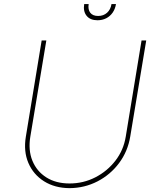

<svg xmlns="http://www.w3.org/2000/svg" viewBox="-20 -930 790 961"><path d="M688.5 -727.5H711.9L631.8 -246.1Q619.6 -172.4 576.2 -114Q532.7 -55.7 468 -22.2Q403.3 11.2 328.1 11.7Q254.4 11.2 200.7 -22.5Q147 -56.2 122.1 -114.3Q97.2 -172.4 109.4 -246.1L188.5 -727.5H211.9L131.8 -246.1Q120.6 -178.7 142.1 -125.7Q163.6 -72.8 211.7 -42.2Q259.8 -11.7 328.1 -11.7Q397 -11.7 456.8 -42.2Q516.6 -72.8 557.6 -125.7Q598.6 -178.7 609.4 -246.1ZM467.8 -828.6Q431.6 -828.6 413.6 -850.8Q395.5 -873 401.4 -909.7H423.8Q419.4 -882.3 431.9 -866.2Q444.3 -850.1 471.2 -850.1Q498 -850.1 515.9 -866.2Q533.7 -882.3 538.1 -909.7H560.5Q556.6 -885.3 543.9 -866.9Q531.2 -848.6 511.7 -838.6Q492.2 -828.6 467.8 -828.6Z"/></svg>

Font: Inter Tight Thin
Style: Italic
Weight: 250
Italic angle: -9.39999°
Designer: Rasmus Andersson
Foundry: rsms
Version: Version 3.004